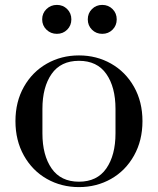

<svg xmlns="http://www.w3.org/2000/svg" viewBox="-20 -753 644 783"><path d="M43 -259Q43 -338 77.5 -399Q112 -460 171 -493.5Q230 -527 302 -527Q374 -527 433 -493.5Q492 -460 526.5 -399Q561 -338 561 -259Q561 -180 526.5 -118.5Q492 -57 433 -23.5Q374 10 302 10Q230 10 171 -23.5Q112 -57 77.5 -118.5Q43 -180 43 -259ZM451 -209V-309Q451 -398 413.5 -451.5Q376 -505 302 -505Q228 -505 190.5 -451.5Q153 -398 153 -309V-209Q153 -120 190.5 -66Q228 -12 302 -12Q376 -12 413.5 -66Q451 -120 451 -209ZM152 -674Q152 -699 169.5 -716Q187 -733 212 -733Q237 -733 254 -716Q271 -699 271 -674Q271 -649 254 -632Q237 -615 212 -615Q187 -615 169.5 -632Q152 -649 152 -674ZM338 -674Q338 -699 355 -716Q372 -733 397 -733Q422 -733 439 -716Q456 -699 456 -674Q456 -649 439 -632Q422 -615 397 -615Q372 -615 355 -632Q338 -649 338 -674Z"/></svg>

Font: Prata
Style: Regular
Weight: 400
Designer: Ivan Petrov
Foundry: Cyreal
Version: Version 2.000